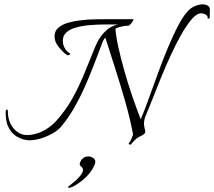

<svg xmlns="http://www.w3.org/2000/svg" viewBox="-20 -633 982 880"><path d="M577 30Q574 30 571.5 28Q569 26 570 25Q577 16 581.5 5.5Q586 -5 590 -16Q577 -86 555.5 -162Q534 -238 509.5 -314.5Q485 -391 463 -460Q456 -455 448.5 -436Q441 -417 438 -408Q425 -374 407.5 -328.5Q390 -283 368.5 -234.5Q347 -186 320.5 -139.5Q294 -93 262 -55Q247 -36 221 -21.5Q195 -7 167 1.5Q139 10 116 10Q85 10 56.5 -7.5Q28 -25 14 -61Q10 -74 8 -88.5Q6 -103 6 -117Q6 -131 11 -131Q16 -131 16 -123Q16 -76 42 -45Q68 -14 104 -14Q139 -14 174 -31Q209 -48 237 -78Q282 -128 313 -184Q344 -240 368 -300Q392 -360 417 -420Q432 -458 459 -486Q486 -514 522 -521H467Q432 -521 393 -518Q354 -515 322 -505Q290 -495 276 -475Q268 -463 268 -446Q268 -428 277 -412Q286 -396 300 -389Q302 -387 302 -387Q302 -384 297.5 -381.5Q293 -379 288 -380Q280 -385 268 -396.5Q256 -408 246.5 -421Q237 -434 234 -443Q230 -455 230 -467Q230 -491 247.5 -506Q265 -521 293 -529Q321 -537 353.5 -540.5Q386 -544 416 -544.5Q446 -545 468 -545H589Q594 -546 589.5 -538Q585 -530 578.5 -522.5Q572 -515 568 -515Q558 -516 537.5 -511.5Q517 -507 509 -501Q512 -463 523.5 -412Q535 -361 551 -304.5Q567 -248 586.5 -191.5Q606 -135 625 -86Q641 -124 661 -179Q681 -234 703.5 -296Q726 -358 750.5 -416.5Q775 -475 799.5 -521Q824 -567 848 -589Q860 -600 877 -606.5Q894 -613 909 -613Q923 -613 933 -606.5Q943 -600 942 -586L941 -550Q941 -549 936 -548Q931 -547 932 -548Q933 -561 922 -566.5Q911 -572 904 -572Q883 -573 859.5 -546Q836 -519 811 -475Q786 -431 762 -378.5Q738 -326 716.5 -273.5Q695 -221 678 -177Q661 -133 650 -108Q640 -87 640 -67Q640 -64 640 -61Q640 -58 641 -55Q641 -51 642.5 -46Q644 -41 645 -36Q645 -35 645.5 -34Q646 -33 646 -31Q646 -23 638 -17Q628 -10 616 -5Q609 -2 596.5 10.5Q584 23 581 28Q579 30 577 30ZM294 227Q291 226 291 224Q291 224 324 197Q354 171 360 151Q363 140 353 131.5Q343 123 346 114Q357 84 385 84Q397 84 407 91Q417 98 417 109Q417 112 415 118Q400 160 352 198Q308 231 294 227Z"/></svg>

Font: Italianno
Style: Regular
Weight: 400
Designer: Robert E. Leuschke
Foundry: Robert E. Leuschke
Version: Version 1.100; ttfautohint (v1.8.3)